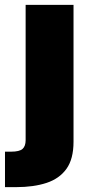

<svg xmlns="http://www.w3.org/2000/svg" viewBox="-56 -561 369 785"><path d="M48.8 -541H244.6V18.6Q244.6 88.9 215.8 129.2Q187 169.4 134.3 186.8Q81.5 204.1 10.3 204.1H-35.6V59.1H-10.7Q23.4 59.1 36.1 47.9Q48.8 36.6 48.8 12.2Z"/></svg>

Font: Inter 17pt Black
Style: Regular
Weight: 900
Version: Version 4.001;git-66647c0bb